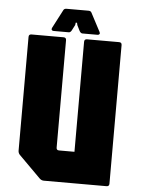

<svg xmlns="http://www.w3.org/2000/svg" viewBox="-55 -842 648 885"><g transform="rotate(5 268.5 -399.0)"><path d="M181.5 0Q170 0 161.5 -8.5L61.5 -108.5Q53.5 -116.5 53.5 -128.5V-654Q53.5 -666.5 66 -666.5H214.5Q227 -666.5 227 -654V-157Q227 -145 239 -145H310.5V-654Q310.5 -666.5 323 -666.5H471.5Q484 -666.5 484 -654V-12.5Q484 0 471.5 0ZM166.5 -691.5Q160 -691.5 157.5 -695.5Q155 -699.5 158 -705.5L202 -790Q205.5 -798.5 216.5 -798.5H318.5Q329.5 -798.5 333 -790L377.5 -705.5Q381 -699.5 378.2 -695.5Q375.5 -691.5 369.5 -691.5H299.5Q292 -691.5 286 -701.5L273 -727.5L270.5 -738.5H264.5L263 -727.5L249.5 -701.5Q244 -691.5 236.5 -691.5Z"/></g></svg>

Font: Jaro 24pt
Style: Regular
Weight: 400
Designer: Agyei Archer, Celine Hurka, Mirko Velimirović
Version: Version 1.000